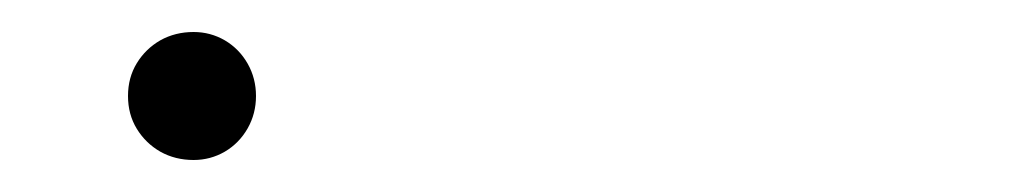

<svg xmlns="http://www.w3.org/2000/svg" viewBox="-20 -375 640 120"><path d="M101 -275Q89.5 -275 80.2 -280.2Q71 -285.5 65.5 -294.5Q60 -303.5 60 -315Q60 -326.5 65.5 -335.5Q71 -344.5 80.2 -349.8Q89.5 -355 101 -355Q111.5 -355 120.5 -349.8Q129.5 -344.5 134.8 -335.2Q140 -326 140 -315Q140 -304 134.8 -294.8Q129.5 -285.5 120.5 -280.2Q111.5 -275 101 -275Z"/></svg>

Font: Manrope
Style: Regular
Weight: 400
Designer: Mikhail Sharanda
Foundry: Mikhail Sharanda
Version: Version 4.503